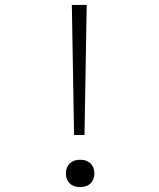

<svg xmlns="http://www.w3.org/2000/svg" viewBox="-20 -750 640 775"><path d="M279 -205H321L330 -730H270ZM301 5H306C339 5 361 -17 361 -50C361 -83 339 -105 306 -105H301C268 -105 246 -83 246 -50C246 -17 268 5 301 5Z"/></svg>

Font: JetBrains Mono Thin
Style: Regular
Weight: 100
Monospace: yes
Designer: Philipp Nurullin, Konstantin Bulenkov
Foundry: JetBrains
Version: Version 2.305